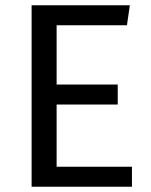

<svg xmlns="http://www.w3.org/2000/svg" viewBox="-20 -709 575 729"><path d="M481 0H100V-689H473L462 -613H195V-388H427V-312H195V-76H481Z"/></svg>

Font: Trujillo
Style: Regular
Weight: 400
Designer: Fira Sans original fonts by bBox Type GmbH, Carrois Corporate GbR, & Edenspiekermann AG / Changes by Cristiano Sobral
Foundry: Fira Sans original fonts by bBox Type GmbH, Carrois Corporate GbR, & Edenspiekermann AG / Changes by Cristiano Sobral
Version: Version 4.301;October 17, 2021;FontCreator 14.0.0.2814 64-bi